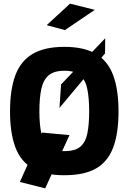

<svg xmlns="http://www.w3.org/2000/svg" viewBox="-20 -949 706 1053"><path d="M306 -357 315 -486 557 -739 556 -656ZM228 84 89 49 210 -222 361 -208ZM336 -784 236 -811 364 -929 500 -895ZM333 12Q224 12 158.5 -26Q93 -64 64 -142Q35 -220 35 -338Q35 -457 64 -535.5Q93 -614 158.5 -653Q224 -692 333 -692Q442 -692 507 -653Q572 -614 601 -535.5Q630 -457 630 -338Q630 -218 601 -140.5Q572 -63 507.5 -25.5Q443 12 333 12ZM333 -120Q391 -120 420 -144Q449 -168 459 -217Q469 -266 469 -338Q469 -410 459 -460Q449 -510 420 -535.5Q391 -561 333 -561Q276 -561 246.5 -535.5Q217 -510 206.5 -460.5Q196 -411 196 -338Q196 -267 206.5 -218Q217 -169 246 -144.5Q275 -120 333 -120Z"/></svg>

Font: Cairo ExtraBold
Style: Regular
Weight: 800
Designer: Mohamed Gaber, Accademia di Belle Arti di Urbino
Foundry: Kief Type Foundry, Accademia di Belle Arti di Urbino
Version: Version 3.117